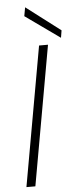

<svg xmlns="http://www.w3.org/2000/svg" viewBox="-60 -931 398 963"><g transform="rotate(-5 138.5 -449.5)"><path d="M33 0 158 -702H203L78 0ZM97 -855 105 -899 277 -768 271 -731Z"/></g></svg>

Font: Poppins ExtraLight
Style: Italic
Weight: 275
Italic angle: -10°
Designer: Ninad Kale (Devanagari), Jonny Pinhorn (Latin)
Foundry: Indian Type Foundry
Version: Version 3.200;PS 1.000;hotconv 16.6.54;makeotf.lib2.5.65590